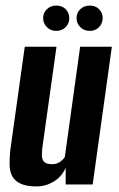

<svg xmlns="http://www.w3.org/2000/svg" viewBox="-20 -663 426 690"><path d="M112 7Q76 7 55 -2.5Q34 -12 24.5 -29Q15 -46 14.5 -70Q14 -94 17 -124L69 -495H183L132 -131Q131 -119 130.5 -108.5Q130 -98 133 -90Q136 -82 144 -77.5Q152 -73 167 -73Q180 -73 189 -77.5Q198 -82 204 -88Q210 -94 213 -99L268 -495H382L313 0H216V-60Q202 -28 173 -10.5Q144 7 112 7ZM182 -552Q162 -552 148.5 -565.5Q135 -579 135 -598Q135 -617 148.5 -630Q162 -643 182 -643Q203 -643 216 -630Q229 -617 229 -598Q229 -579 216 -565.5Q203 -552 182 -552ZM303 -552Q282 -552 268.5 -565.5Q255 -579 255 -598Q255 -617 268.5 -630Q282 -643 303 -643Q323 -643 336 -630Q349 -617 349 -598Q349 -579 336 -565.5Q323 -552 303 -552Z"/></svg>

Font: Alumni Sans
Style: Bold Italic
Weight: 700
Italic angle: -8°
Designer: Robert E. Leuschke
Foundry: Robert E. Leuschke
Version: Version 1.016